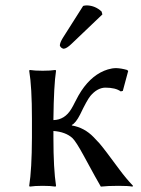

<svg xmlns="http://www.w3.org/2000/svg" viewBox="-20 -693 526 716"><path d="M290 -670.9Q296.4 -672.9 304.2 -672.9Q335.4 -671.9 358.9 -649.9L361.8 -639.2L247.1 -529.8Q228 -511.2 216.8 -511.2Q205.6 -514.2 203.1 -523.9Q204.1 -535.2 214.4 -551.8ZM99.1 -250Q99.1 -369.1 88.9 -429.2L90.8 -432.1Q108.9 -429.2 139.2 -429.2Q168.9 -429.2 187 -432.1L189 -429.2Q180.7 -375 179.2 -250V-245.1Q221.7 -246.1 246.1 -287.1Q251 -294.9 259.8 -312.5Q273.9 -340.3 283.2 -354Q324.7 -416.5 382.3 -434.1Q398.4 -439 413.1 -439Q431.6 -438.5 454.1 -432.1L458 -428.2L438 -354L430.2 -352.1Q411.1 -366.2 372.1 -366.2Q342.3 -365.2 316.9 -335Q304.2 -319.3 278.8 -266.1Q262.7 -234.4 248 -227.1V-225.1Q294.4 -217.3 329.1 -181.6Q338.4 -172.4 351.1 -158.2Q369.6 -136.7 424.8 -61.5Q449.7 -27.8 476.1 0L474.1 2.9Q458.5 0 421.9 0Q381.8 0 356 2.9Q344.2 -16.6 292 -112.8Q263.7 -165 250 -178.2Q224.6 -201.2 179.2 -204.6V-179.2Q179.2 -63 189 0L187 2.9Q168.9 0 139.2 0Q109.4 0 90.8 2.9L88.9 0Q98.6 -61 99.1 -179.2Z"/></svg>

Font: Linux Biolinum Capitals O
Style: Small Caps
Weight: 400
Designer: Philipp H. Poll
Foundry: Philipp H. Poll
Version: Version 1.0.4